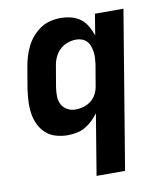

<svg xmlns="http://www.w3.org/2000/svg" viewBox="-83 -598 766 882"><g transform="rotate(-10 300.0 -156.5)"><path d="M296 215 343 -69Q330 -51 314 -36Q298 -21 279.5 -10.5Q261 0 240 4Q219 8 199 8Q170 8 143 0Q116 -8 96.5 -26Q77 -44 65.5 -68.5Q54 -93 50 -120.5Q46 -148 47.5 -176.5Q49 -205 53 -234L70 -334Q74 -358 81 -381Q88 -404 99 -426.5Q110 -449 127 -468.5Q144 -488 164.5 -502Q185 -516 209.5 -522Q234 -528 257 -528Q283 -528 307.5 -522Q332 -516 351 -501.5Q370 -487 382 -466Q394 -445 402 -422L418 -520H551L429 215ZM254 -102Q272 -102 290.5 -107Q309 -112 325 -124Q341 -136 350.5 -153.5Q360 -171 363 -189L380 -289Q382 -304 383 -318.5Q384 -333 382 -347Q380 -361 375.5 -374.5Q371 -388 362 -398Q353 -408 340 -413Q327 -418 312 -418Q292 -418 272 -411Q252 -404 236.5 -389.5Q221 -375 212 -355.5Q203 -336 200 -316L183 -216Q180 -196 180.5 -175.5Q181 -155 190 -138Q199 -121 216.5 -111.5Q234 -102 254 -102Z"/></g></svg>

Font: Iosevka Aile Extrabold
Style: Italic
Weight: 800
Italic angle: -9°
Designer: Belleve Invis
Foundry: Belleve Invis
Version: Version 31.1.0; ttfautohint (v1.8.4)